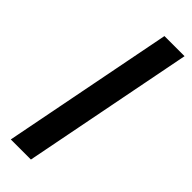

<svg xmlns="http://www.w3.org/2000/svg" viewBox="-234 -640 729 729"><g transform="rotate(45 130.5 -275.0)"><path d="M18 70H126L261 -620H153Z"/></g></svg>

Font: Charger Eco
Style: Obl
Weight: 1000
Designer: Jasper
Foundry: Cannot Into Space Fonts
Version: Version 1.1